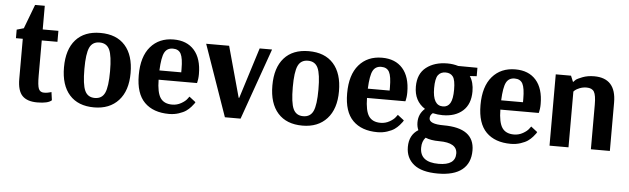

<svg xmlns="http://www.w3.org/2000/svg" viewBox="-54 -873 4394 1341"><g transform="rotate(5 2143.0 -202.0)"><path d="M321 -500V-423H211V-176Q211 -107 221 -84Q231 -61 258 -61Q272 -61 285 -63.5Q298 -66 304 -68L310 -70L318 -13Q293 11 217 11Q146 11 112 -24Q78 -59 78 -142V-423H30V-483L79 -497L143 -666H211V-500Z M525 -251Q525 -142 545 -98.5Q565 -55 615 -55Q665 -55 685 -98.5Q705 -142 705 -250Q705 -358 685 -401Q665 -444 615 -444Q565 -444 545 -401Q525 -358 525 -251ZM849 -250Q849 -126 786.5 -57.5Q724 11 615 11Q503 11 442.5 -57Q382 -125 382 -250Q382 -375 442.5 -443Q503 -511 615 -511Q728 -511 788.5 -443Q849 -375 849 -250Z M1129 -446Q1088 -446 1070 -412Q1052 -378 1048 -286H1201V-309Q1201 -385 1185 -415.5Q1169 -446 1129 -446ZM1273 -122 1318 -87Q1316 -83 1312 -76.5Q1308 -70 1293 -53Q1278 -36 1259.5 -23Q1241 -10 1209 0.5Q1177 11 1141 11Q1030 11 968.5 -50.5Q907 -112 907 -241Q907 -371 967 -440.5Q1027 -510 1129 -510Q1222 -510 1273.5 -451.5Q1325 -393 1325 -284Q1325 -266 1323 -250.5Q1321 -235 1319 -228L1317 -221H1048Q1049 -131 1074.5 -93.5Q1100 -56 1157 -56Q1191 -56 1220 -72.5Q1249 -89 1261 -106Z M1532 0 1357 -500H1518L1616 -144H1620L1732 -500H1819L1642 0Z M1986 -251Q1986 -142 2006 -98.5Q2026 -55 2076 -55Q2126 -55 2146 -98.5Q2166 -142 2166 -250Q2166 -358 2146 -401Q2126 -444 2076 -444Q2026 -444 2006 -401Q1986 -358 1986 -251ZM2310 -250Q2310 -126 2247.5 -57.5Q2185 11 2076 11Q1964 11 1903.5 -57Q1843 -125 1843 -250Q1843 -375 1903.5 -443Q1964 -511 2076 -511Q2189 -511 2249.5 -443Q2310 -375 2310 -250Z M2590 -446Q2549 -446 2531 -412Q2513 -378 2509 -286H2662V-309Q2662 -385 2646 -415.5Q2630 -446 2590 -446ZM2734 -122 2779 -87Q2777 -83 2773 -76.5Q2769 -70 2754 -53Q2739 -36 2720.5 -23Q2702 -10 2670 0.5Q2638 11 2602 11Q2491 11 2429.5 -50.5Q2368 -112 2368 -241Q2368 -371 2428 -440.5Q2488 -510 2590 -510Q2683 -510 2734.5 -451.5Q2786 -393 2786 -284Q2786 -266 2784 -250.5Q2782 -235 2780 -228L2778 -221H2509Q2510 -131 2535.5 -93.5Q2561 -56 2618 -56Q2652 -56 2681 -72.5Q2710 -89 2722 -106Z M2970 -330Q2970 -208 3042 -208Q3076 -208 3093 -237Q3110 -266 3110 -332Q3110 -398 3093 -422Q3076 -446 3041 -446Q3006 -446 2988 -421.5Q2970 -397 2970 -330ZM3038 36Q2979 36 2941 20Q2916 47 2916 92Q2916 194 3047 194Q3164 194 3164 112Q3164 36 3038 36ZM3048 -510Q3088 -510 3124 -499L3259 -498V-439L3211 -436Q3239 -394 3239 -330Q3239 -241 3186.5 -194Q3134 -147 3045 -147Q3011 -147 2976 -155Q2957 -140 2957 -118Q2957 -77 3059 -77Q3275 -77 3275 81Q3275 169 3217.5 215.5Q3160 262 3047 262Q2934 262 2878.5 217Q2823 172 2823 95Q2823 11 2886 -28Q2875 -52 2875 -82Q2875 -142 2919 -180Q2842 -229 2842 -330Q2842 -420 2900 -465Q2958 -510 3048 -510Z M3525 -446Q3484 -446 3466 -412Q3448 -378 3444 -286H3597V-309Q3597 -385 3581 -415.5Q3565 -446 3525 -446ZM3669 -122 3714 -87Q3712 -83 3708 -76.5Q3704 -70 3689 -53Q3674 -36 3655.5 -23Q3637 -10 3605 0.5Q3573 11 3537 11Q3426 11 3364.5 -50.5Q3303 -112 3303 -241Q3303 -371 3363 -440.5Q3423 -510 3525 -510Q3618 -510 3669.5 -451.5Q3721 -393 3721 -284Q3721 -266 3719 -250.5Q3717 -235 3715 -228L3713 -221H3444Q3445 -131 3470.5 -93.5Q3496 -56 3553 -56Q3587 -56 3616 -72.5Q3645 -89 3657 -106Z M3808 0V-500H3915L3932 -459H3936Q3940 -465 3949.5 -473.5Q3959 -482 3995 -496Q4031 -510 4077 -510Q4231 -510 4231 -339V0H4098V-312Q4098 -379 4083.5 -403Q4069 -427 4031 -427Q4005 -427 3982.5 -418Q3960 -409 3950 -400L3941 -391V0Z"/></g></svg>

Font: ArsenalBold
Style: Bold
Weight: 700
Designer: Andrij Shevchenko
Foundry: Stairsfor.com
Version: Version 1.000